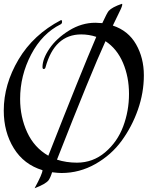

<svg xmlns="http://www.w3.org/2000/svg" viewBox="-28 -877 785 1021"><path d="M275 -28Q325 -12 381 -12Q466 -12 531 -67Q596 -122 627 -204.5Q658 -287 658 -377.5Q658 -468 626 -543Q594 -618 533 -658Q457 -492 275 -28ZM295 -748Q196 -699 137.5 -587Q79 -475 79 -351Q79 -255 116.5 -173.5Q154 -92 229 -49Q402 -490 484 -681Q445 -694 404 -694Q262 -694 214 -519Q212 -510 204 -510Q198 -510 198 -521Q198 -564 235 -618.5Q272 -673 339 -714.5Q406 -756 479 -756Q492 -756 516 -754Q541 -808 550 -819Q568 -839 621 -857Q625 -853 615 -830L572 -741Q654 -714 695.5 -641.5Q737 -569 737 -476.5Q737 -384 705.5 -294Q674 -204 619 -128.5Q564 -53 479.5 -5Q395 43 299 43Q281 43 249 39Q241 66 230 82Q214 102 156 124Q198 47 198 28Q99 -2 45.5 -88.5Q-8 -175 -8 -289Q-8 -428 70.5 -560.5Q149 -693 296 -770H298Q302 -770 302 -761Q302 -752 295 -748Z"/></svg>

Font: Mr Bedfort
Style: Regular
Weight: 400
Designer: Alejandro Paul
Foundry: Alejandro Paul
Version: Version 1.000